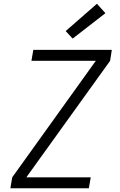

<svg xmlns="http://www.w3.org/2000/svg" viewBox="-20 -1000 640 1020"><path d="M35 0 45 -58 489 -677H147L157 -735H574L565 -677L120 -58H462L452 0ZM366 -795 329 -835 495 -980 540 -930Z"/></svg>

Font: Iosevka SS04 Lt Ex Obl
Style: Regular
Weight: 300
Width: 7
Italic angle: -9°
Monospace: yes
Designer: Belleve Invis
Foundry: Belleve Invis
Version: Version 19.0.0; ttfautohint (v1.8.4)